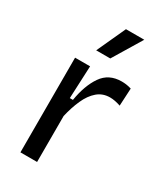

<svg xmlns="http://www.w3.org/2000/svg" viewBox="-189 -831 778 908"><g transform="rotate(30 200.0 -377.0)"><path d="M80 0V-517H162L154 -339H171Q185 -424 221.5 -477Q258 -530 328 -530Q339 -530 351.5 -528.5Q364 -527 381 -522L376 -426Q344 -437 318 -437Q278 -437 249.5 -412.5Q221 -388 202 -345.5Q183 -303 171 -251V0ZM226 -597H149L221 -754H321Z"/></g></svg>

Font: Bricolage Grotesque 12pt
Style: Regular
Weight: 400
Designer: Mathieu Triay
Foundry: Atelier Triay
Version: Version 1.001; ttfautohint (v1.8.4.7-5d5b);gftools[0.9.33.de